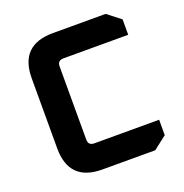

<svg xmlns="http://www.w3.org/2000/svg" viewBox="-125 -802 874 913"><g transform="rotate(-20 312.0 -345.0)"><path d="M72 -168V-522Q72 -690 240 -690H507L574 -638V-560H246Q216 -560 216 -530V-160Q216 -130 246 -130H574V-52L507 0H240Q72 0 72 -168Z"/></g></svg>

Font: Oxanium ExtraLight
Style: Bold
Weight: 700
Version: Version 2.000